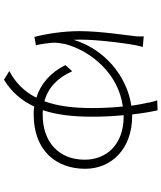

<svg xmlns="http://www.w3.org/2000/svg" viewBox="59 -848 837 996"><g transform="rotate(90 478.0 -349.5)"><path d="M582 -572.1C733 -572.1 807.9 -480.1 807.9 -370C807.9 -231.9 712 -152 576 -152C567.1 -152 559.3 -152 551.1 -153.1C576 -226.9 584.9 -312.1 584.9 -409.1C584.9 -465.2 582 -521 577.1 -572.1ZM573.2 -616.1C567.1 -670.1 558.9 -717 551.8 -747.9L500 -746.1C505 -732.2 511 -710.9 513.1 -692.8C517 -675.8 523.1 -647.7 528.1 -611.9C373.2 -588.8 234 -471.9 186.1 -312.9C180 -393.8 201 -565 214.1 -633.9C217 -648.8 220.9 -662.3 223 -671.2L168 -676.1C169 -664.1 169 -653.8 168 -638.8C163 -588.8 141 -451 141 -343C141 -255 156.2 -164.1 171.2 -109L214.1 -116.8C208.1 -141 203.1 -180 201 -203.1C199.9 -227.3 205.3 -252.1 208.1 -269.2C244 -402.3 360.8 -544.7 532 -567.8C536.9 -521 540.1 -467 540.1 -408C540.1 -312.9 529.8 -228.7 505 -160.9C433.9 -180 383.2 -229 349.1 -305L317.1 -269.9C355.1 -192.8 415.1 -141 486.2 -119C456.3 -58.9 410.9 -12.1 348 21L393.1 49C458.1 8.9 502.8 -44 532 -108C545.8 -105.8 558.2 -105.1 572.1 -105.1C763.1 -105.1 855.1 -223.7 855.1 -372.9C855.1 -506.7 753.9 -616.1 581 -616.1Z"/></g></svg>

Font: Karasuma Gothic
Style: Light
Weight: 300
Designer: Rasmus Andersson / Ryoko Nishizuka
Foundry: rsms
Version: Version 1.00